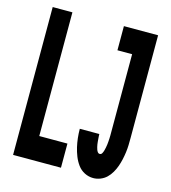

<svg xmlns="http://www.w3.org/2000/svg" viewBox="-110 -824 821 922"><g transform="rotate(15 300.0 -363.5)"><path d="M438 8Q415 8 394.5 -2.5Q374 -13 360.5 -31.5Q347 -50 338.5 -71.5Q330 -93 325 -114.5Q320 -136 317.5 -158.5Q315 -181 315 -204H412Q412 -198 412.5 -191.5Q413 -185 413.5 -178.5Q414 -172 414.5 -166Q415 -160 416 -153.5Q417 -147 418.5 -141Q420 -135 422 -129Q424 -123 428 -117.5Q432 -112 438 -112Q446 -112 450 -119.5Q454 -127 456 -134.5Q458 -142 459.5 -149.5Q461 -157 462 -164.5Q463 -172 463.5 -179.5Q464 -187 464.5 -195Q465 -203 465 -210.5Q465 -218 465 -226V-615H392V-735H562V-226Q562 -207 561.5 -189Q561 -171 558.5 -152.5Q556 -134 552 -116Q548 -98 542 -81Q536 -64 526.5 -47.5Q517 -31 504 -18.5Q491 -6 473.5 1Q456 8 438 8ZM38 0V-735H136V-120H276V0Z"/></g></svg>

Font: Iosevka SS04 Heavy Extended
Style: Regular
Weight: 900
Width: 7
Monospace: yes
Designer: Belleve Invis
Foundry: Belleve Invis
Version: Version 19.0.0; ttfautohint (v1.8.4)